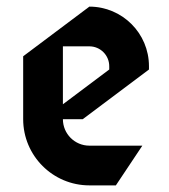

<svg xmlns="http://www.w3.org/2000/svg" viewBox="-20 -540 510 580"><path d="M170 -400H250C283.1 -400 310 -373.1 310 -340V-330L170 -225ZM250 -520 50 -370V-180C50 -69.6 139.6 20 250 20H330L410 -100H250C205.8 -100 170 -135.8 170 -180H230L430 -330V-340C430 -439.4 349.4 -520 250 -520Z"/></svg>

Font: Abibas
Style: Medium
Weight: 500
Version: Version 0.3